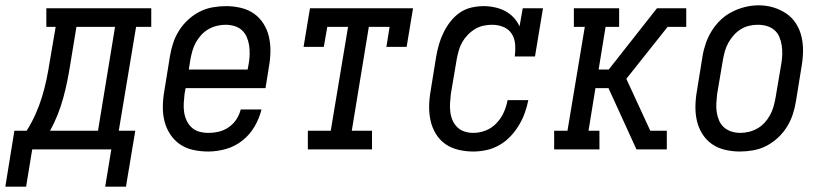

<svg xmlns="http://www.w3.org/2000/svg" viewBox="-76 -561 3096 721"><path d="M-56 140 -22 -70H24Q43 -100 57.5 -132.5Q72 -165 82 -198Q92 -231 99 -264.5Q106 -298 111 -331L133 -460H98V-530H492V-460H435L370 -70H432L397 140H319L342 0H45L22 140ZM112 -70H292L356 -460H211L188 -320Q183 -288 176.5 -256Q170 -224 161.5 -193Q153 -162 140.5 -130.5Q128 -99 112 -70Z M706 8Q677 8 649.5 2Q622 -4 600 -19Q578 -34 563 -57Q548 -80 541.5 -106.5Q535 -133 535.5 -162Q536 -191 541 -219L562 -349Q566 -374 574 -398.5Q582 -423 596 -445.5Q610 -468 630 -486.5Q650 -505 673.5 -517Q697 -529 722.5 -533.5Q748 -538 773 -538Q801 -538 828.5 -531.5Q856 -525 877.5 -510Q899 -495 913.5 -472Q928 -449 934 -422.5Q940 -396 939.5 -367.5Q939 -339 934 -311L921 -230H621L617 -208Q615 -191 614 -173.5Q613 -156 615.5 -139.5Q618 -123 625 -108Q632 -93 644 -82Q656 -71 672.5 -66.5Q689 -62 706 -62Q726 -62 745.5 -66.5Q765 -71 782.5 -83Q800 -95 811.5 -112.5Q823 -130 828 -150H906Q898 -117 880 -86Q862 -55 834 -33Q806 -11 772.5 -1.5Q739 8 706 8ZM633 -300H854L858 -322Q861 -339 861.5 -356.5Q862 -374 859.5 -390.5Q857 -407 850.5 -422Q844 -437 832.5 -447.5Q821 -458 805 -463Q789 -468 771 -468Q755 -468 738.5 -464Q722 -460 707 -451.5Q692 -443 680 -430Q668 -417 659.5 -401.5Q651 -386 646.5 -370Q642 -354 639 -338Z M1080 0V-70H1166L1231 -460H1153L1140 -385H1064L1088 -530H1475L1451 -385H1375L1387 -460H1309L1245 -70H1321V0Z M1701 8Q1673 8 1645.5 1.5Q1618 -5 1596.5 -20Q1575 -35 1561 -58Q1547 -81 1541 -107.5Q1535 -134 1535.5 -162.5Q1536 -191 1541 -219L1562 -349Q1566 -372 1572.5 -394.5Q1579 -417 1589.5 -438.5Q1600 -460 1615 -479.5Q1630 -499 1650 -513Q1670 -527 1693.5 -532.5Q1717 -538 1740 -538Q1761 -538 1782 -533.5Q1803 -529 1821 -519.5Q1839 -510 1853 -495Q1867 -480 1875 -462L1887 -530H1963L1933 -349H1857Q1860 -371 1858.5 -393.5Q1857 -416 1846 -433.5Q1835 -451 1815 -459.5Q1795 -468 1772 -468Q1756 -468 1739.5 -464.5Q1723 -461 1708 -452Q1693 -443 1680.5 -430Q1668 -417 1659.5 -402Q1651 -387 1646.5 -370.5Q1642 -354 1639 -338L1617 -208Q1615 -191 1614 -174Q1613 -157 1615 -140.5Q1617 -124 1623.5 -109Q1630 -94 1641.5 -83Q1653 -72 1668.5 -67Q1684 -62 1701 -62Q1725 -62 1748 -71Q1771 -80 1788.5 -98.5Q1806 -117 1816 -139.5Q1826 -162 1830 -185H1908Q1903 -160 1894.5 -136.5Q1886 -113 1872.5 -90.5Q1859 -68 1840.5 -48.5Q1822 -29 1799 -16Q1776 -3 1751 2.5Q1726 8 1701 8Z M2005 0V-70H2055L2120 -460H2079V-530H2249V-460H2198L2172 -300H2210L2391 -530H2463L2457 -493L2463 -530H2501V-460H2431L2276 -265L2366 -70H2428V0H2375L2381 -37L2375 0H2314L2241 -160L2209 -230H2160L2134 -70H2175V0Z M2702 8Q2674 8 2646.5 1.5Q2619 -5 2597.5 -20Q2576 -35 2561.5 -58Q2547 -81 2541 -107.5Q2535 -134 2535.5 -162.5Q2536 -191 2541 -219L2562 -349Q2566 -374 2574.5 -398.5Q2583 -423 2597 -445.5Q2611 -468 2630.5 -486.5Q2650 -505 2674 -517Q2698 -529 2723 -535Q2748 -541 2773 -541Q2802 -541 2828.5 -533Q2855 -525 2877 -510Q2899 -495 2913.5 -472Q2928 -449 2934 -422.5Q2940 -396 2939.5 -367.5Q2939 -339 2934 -311L2913 -181Q2909 -156 2901 -131.5Q2893 -107 2879 -84.5Q2865 -62 2845 -43.5Q2825 -25 2801.5 -13Q2778 -1 2752.5 3.5Q2727 8 2702 8ZM2704 -62Q2720 -62 2736.5 -66Q2753 -70 2768 -78.5Q2783 -87 2795 -100Q2807 -113 2815.5 -128.5Q2824 -144 2828.5 -160Q2833 -176 2836 -192L2858 -322Q2861 -339 2861.5 -356.5Q2862 -374 2859.5 -390.5Q2857 -407 2850.5 -422.5Q2844 -438 2831.5 -448.5Q2819 -459 2803 -463.5Q2787 -468 2769 -468Q2753 -468 2736.5 -464Q2720 -460 2705.5 -451Q2691 -442 2679.5 -429Q2668 -416 2659.5 -401Q2651 -386 2646.5 -370Q2642 -354 2639 -338L2617 -208Q2615 -191 2614 -173.5Q2613 -156 2615.5 -139.5Q2618 -123 2624.5 -108Q2631 -93 2643 -82.5Q2655 -72 2671 -67Q2687 -62 2704 -62Z"/></svg>

Font: Iosevka Slab Oblique
Style: Regular
Weight: 400
Italic angle: -9°
Monospace: yes
Designer: Belleve Invis
Foundry: Belleve Invis
Version: Version 11.1.1; ttfautohint (v1.8.3)